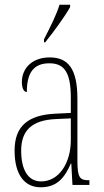

<svg xmlns="http://www.w3.org/2000/svg" viewBox="-20 -786 440 816"><path d="M167 -619V-606H172C210 -653 259 -721 278 -756V-766H233C219 -721 197 -678 167 -619ZM153 10C224 10 256 -33 281 -91H283L288 0H360V-20H358C320 -20 309 -29 309 -103V-366C309 -495 269 -542 191 -542C117 -542 73 -496 73 -438C73 -411 81 -395 94 -395C94 -482 127 -517 190 -517C254 -517 281 -477 281 -371V-306L218 -303C99 -298 42 -250 42 -146C42 -41 86 10 153 10ZM155 -15C96 -15 70 -69 70 -146C70 -228 112 -276 219 -280L281 -283V-191C281 -92 230 -15 155 -15Z"/></svg>

Font: Noto Serif Armenian ExtraCondensed Thin
Style: Regular
Weight: 100
Width: 2
Designer: Monotype Design Team
Foundry: Monotype Imaging Inc.
Version: Version 2.008